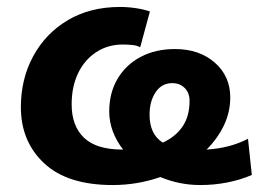

<svg xmlns="http://www.w3.org/2000/svg" viewBox="-20 -521 770 552"><path d="M304 11Q174 11 107 -51.5Q40 -114 40 -213Q40 -294 75.5 -359.5Q111 -425 175 -463Q239 -501 325 -501Q348 -501 371 -497.5Q394 -494 411 -488L383 -385Q375 -390 361.5 -391.5Q348 -393 333 -393Q290 -393 256.5 -371Q223 -349 204.5 -310.5Q186 -272 186 -221Q186 -159 221.5 -125Q257 -91 332 -91H334Q315 -115 304.5 -143Q294 -171 294 -200Q294 -254 318 -294.5Q342 -335 384.5 -357.5Q427 -380 483 -380Q553 -380 597.5 -341Q642 -302 642 -241Q642 -199 624 -161Q606 -123 574 -91Q641 -95 693 -122L704 -18Q672 -4 634 3.5Q596 11 556 11Q525 11 496 5Q467 -1 441 -12Q375 11 304 11ZM410 -191Q410 -135 448 -111Q485 -128 505 -157.5Q525 -187 525 -231Q525 -254 511 -268Q497 -282 475 -282Q445 -282 427.5 -256Q410 -230 410 -191Z"/></svg>

Font: Nunito Sans ExtraBold
Style: Italic
Weight: 800
Italic angle: -9°
Designer: Vernon Adams
Foundry: Vernon Adams
Version: Version 3.006; ttfautohint (v1.8.3)